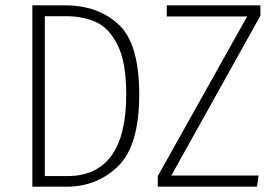

<svg xmlns="http://www.w3.org/2000/svg" viewBox="-20 -704 1045 724"><path d="M505 -348Q505 -155 425.5 -77.5Q346 0 231 0H102V-684H224Q349 -684 427 -612Q505 -540 505 -348ZM149 -643V-40H233Q456 -40 456 -348Q456 -469 423.5 -534Q391 -599 341.5 -621Q292 -643 227 -643ZM962 -684V-645L626 -42H955L949 0H575V-40L912 -642H609V-684Z"/></svg>

Font: Fira Sans Condensed ExtraLight
Style: Regular
Weight: 275
Width: 3
Designer: Carrois Corporate & Edenspiekermann AG
Foundry: Carrois Corporate GbR & Edenspiekermann AG
Version: Version 4.203